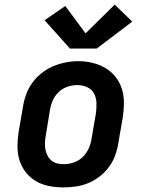

<svg xmlns="http://www.w3.org/2000/svg" viewBox="-20 -807 640 835"><path d="M255 8Q224 8 193 2Q162 -4 136.5 -19Q111 -34 92.5 -57.5Q74 -81 65 -109.5Q56 -138 56 -169.5Q56 -201 61 -233L80 -343Q84 -370 94 -397Q104 -424 121 -447.5Q138 -471 161.5 -489.5Q185 -508 211.5 -519Q238 -530 265.5 -535.5Q293 -541 321 -541Q353 -541 383 -533.5Q413 -526 438.5 -511Q464 -496 482.5 -472.5Q501 -449 510 -420.5Q519 -392 519 -360.5Q519 -329 514 -297L495 -187Q491 -160 481.5 -133Q472 -106 455 -82.5Q438 -59 414.5 -40.5Q391 -22 364.5 -11Q338 0 310 4Q282 8 255 8ZM257 -93Q279 -93 301 -100.5Q323 -108 339.5 -124Q356 -140 365.5 -161Q375 -182 378 -203L397 -313Q400 -336 399.5 -358.5Q399 -381 389 -400Q379 -419 359 -428Q339 -437 316 -437Q294 -437 272.5 -429.5Q251 -422 234.5 -406Q218 -390 209 -369Q200 -348 197 -327L179 -217Q176 -202 175.5 -187Q175 -172 177.5 -157.5Q180 -143 186.5 -130.5Q193 -118 203.5 -109Q214 -100 228 -96.5Q242 -93 257 -93ZM401 -596H284L174 -719L264 -781L352 -662L479 -787L555 -713Z"/></svg>

Font: Iosevka Curly Slab ExObl
Style: Bold
Weight: 700
Width: 7
Italic angle: -9°
Monospace: yes
Designer: Belleve Invis
Foundry: Belleve Invis
Version: Version 11.0.0; ttfautohint (v1.8.3)